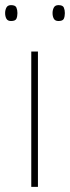

<svg xmlns="http://www.w3.org/2000/svg" viewBox="-32 -729 273 749"><path d="M116 0H90V-528H116ZM-12 -678Q-12 -690 -7 -699.5Q-2 -709 11 -709Q28 -709 32 -699.5Q36 -690 36 -678Q36 -665 32 -656Q28 -647 11 -647Q-2 -647 -7 -656Q-12 -665 -12 -678ZM173 -678Q173 -690 178 -699.5Q183 -709 196 -709Q213 -709 217 -699.5Q221 -690 221 -678Q221 -665 217 -656Q213 -647 196 -647Q183 -647 178 -656Q173 -665 173 -678Z"/></svg>

Font: Noto Sans Oriya Thin
Style: Regular
Weight: 100
Designer: Amélie Bonet and Sol Matas
Foundry: Google LLC
Version: Version 2.006; ttfautohint (v1.8.4.7-5d5b)